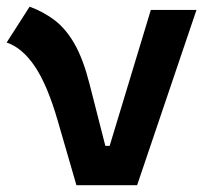

<svg xmlns="http://www.w3.org/2000/svg" viewBox="-25 -547 631 567"><path d="M200.7 0 145.5 -190.4Q115.2 -295.4 78.1 -350.6Q41 -405.8 -5.4 -421.4L62.5 -527.3Q105 -511.7 137.9 -486.1Q170.9 -460.4 196 -415.8Q221.2 -371.1 239.7 -297.9L286.1 -116.2H298.8L420.4 -517.6H555.2L379.9 0Z"/></svg>

Font: Caskaydia Cove
Style: Bold
Weight: 700
Monospace: yes
Designer: Aaron Bell
Foundry: Saja Typeworks
Version: Version 4.300; ttfautohint (v1.8.3)